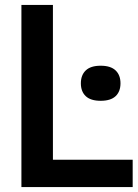

<svg xmlns="http://www.w3.org/2000/svg" viewBox="-20 -760 562 780"><path d="M67 0V-740H195V-111H519V0ZM389 -350.5Q348.5 -350.5 328.5 -369.2Q308.5 -388 308.5 -421.5Q308.5 -455 328.5 -474Q348.5 -493 389 -493Q429.5 -493 449.5 -474Q469.5 -455 469.5 -421.5Q469.5 -388 449.5 -369.2Q429.5 -350.5 389 -350.5Z"/></svg>

Font: Encode Sans SemiCondensed SemiCondensed SemiBold
Style: Regular
Weight: 600
Width: 4
Designer: Multiple Designers
Foundry: Impallari Type
Version: Version 3.000; ttfautohint (v1.8.3) -l 8 -r 50 -G 200 -x 14 